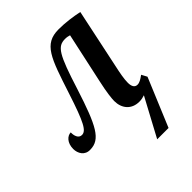

<svg xmlns="http://www.w3.org/2000/svg" viewBox="-214 -657 980 980"><g transform="rotate(-45 276.5 -166.5)"><path d="M341 210H423L532 -51L516 -81C495 -66 482 -58 467 -58C448 -58 439 -74 439 -100C439 -128 446 -164 455 -205L523 -527C480 -536 431 -543 382 -543C275 -543 252 -468 189 -276C136 -113 115 -77 85 -77C61 -77 53 -104 54 -127C30 -127 3 -103 3 -58C3 -26 22 8 63 6C136 5 169 -57 234 -259C295 -452 316 -485 371 -485C383 -485 392 -483 402 -480L343 -208C328 -141 324 -100 324 -83C324 -31 355 10 413 10C428 10 440 7 452 3Z"/></g></svg>

Font: Noto Serif Condensed Semi
Style: Italic
Weight: 600
Width: 3
Italic angle: -12°
Designer: Monotype Design Team
Foundry: Monotype Imaging Inc.
Version: Version 1.901